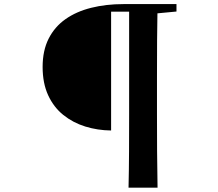

<svg xmlns="http://www.w3.org/2000/svg" viewBox="-20 -763 1040 914"><path d="M508.9 -141.8Q444.5 -142.5 385.8 -160.7Q327.1 -179 281.3 -215.8Q235.5 -252.6 209.2 -309.7Q182.9 -366.8 182.9 -444.3Q182.9 -522.5 211.6 -579.1Q240.3 -635.7 292 -672Q343.8 -708.4 414.3 -725.9Q484.9 -743.5 567.5 -743.5H662.5V-707.3H508.9ZM591.9 130.4Q593.9 45.2 594.3 -42.2Q594.7 -129.6 594.7 -218.2V-743.5H730Q728.3 -658.3 727.8 -570.4Q727.3 -482.5 727.3 -393.5V-219.2Q727.3 -132.1 727.8 -44.1Q728.3 43.8 730 130.4ZM660.4 -694.3V-743.5H820.1V-708.1L674.5 -694.3Z"/></svg>

Font: Noto Serif SC
Style: Regular
Weight: 200
Designer: Ryoko NISHIZUKA 西塚涼子 (kana & ideographs); Frank Grießhammer (Latin, Greek & Cyrillic); Wenlong ZHANG 张文龙 (bopomofo); San
Foundry: Adobe
Version: Version 2.001;hotconv 1.1.0;makeotfexe 2.6.0